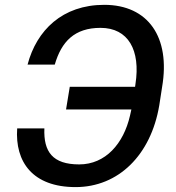

<svg xmlns="http://www.w3.org/2000/svg" viewBox="-20 -757 721 787"><path d="M161.9 -230.8H50.4C40.8 -93 114.3 9.9 289.8 9.9C465.2 9.9 598.4 -121.1 632.8 -324.9L644.5 -400.6C679.3 -604.4 587.4 -737.2 407.3 -737.2C235.8 -737.2 130 -632.8 93 -492.2H204.5C231.9 -586.6 285.5 -642.8 392 -642.8C505.7 -642.8 556.8 -551.5 535.2 -412.3L533.7 -401.3H266L250.7 -308.2H518.5L512.8 -282.7C486.5 -168.3 412.6 -83.1 304.7 -83.1C195.7 -83.1 158 -134.9 161.9 -230.8Z"/></svg>

Font: Margiela Sans Medium
Style: Italic
Weight: 500
Italic angle: -9.39999°
Designer: Stefan Endress, Andreas Faust
Version: Version 1.100;FEAKit 1.0